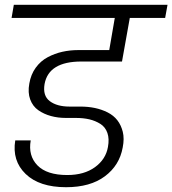

<svg xmlns="http://www.w3.org/2000/svg" viewBox="-20 -760 712 793"><path d="M27.8 -686 37.1 -740.2H671.9L662.1 -686H516.1L483.9 -505.9H315.9Q181.2 -505.9 164.1 -413.1Q155.8 -364.7 185.5 -342.3Q215.3 -319.8 267.1 -319.8H312Q343.8 -319.8 371.8 -314Q399.9 -308.1 424.6 -295.7Q449.2 -283.2 464.6 -263.4Q480 -243.7 487.1 -215.6Q494.1 -187.5 486.8 -150.9Q473.6 -77.1 413.3 -32Q353 13.2 252.9 13.2Q142.6 13.2 85.9 -41.5Q29.3 -96.2 43 -180.2H106.9Q95.7 -117.2 134.5 -77.1Q173.3 -37.1 257.8 -37.1Q327.6 -37.1 372.3 -69.6Q417 -102.1 425.8 -152.8Q432.1 -186.5 423.6 -210.9Q415 -235.4 394.5 -248.3Q374 -261.2 349.1 -267.1Q324.2 -272.9 293 -272.9H252Q219.2 -272.9 190.4 -280.8Q161.6 -288.6 138.4 -304.7Q115.2 -320.8 104.7 -349.4Q94.2 -377.9 101.1 -415Q107.4 -452.6 127.7 -480.5Q147.9 -508.3 177 -523.7Q206.1 -539.1 237.5 -546.1Q269 -553.2 304.2 -553.2H431.2L454.1 -686Z"/></svg>

Font: SVN-Poppins Light
Style: Italic
Weight: 300
Italic angle: -10°
Designer: Ninad Kale (Devanagari), Jonny Pinhorn (Latin)
Foundry: Indian Type Foundry
Version: Version 3.002 2017